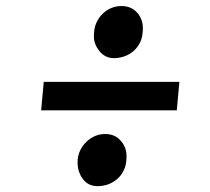

<svg xmlns="http://www.w3.org/2000/svg" viewBox="-20 -702 709 649"><path d="M317.4 -527.8Q297.4 -551.3 297.4 -579.1Q297.4 -606.9 305.7 -625Q314 -643.1 327.1 -655.8Q355 -681.6 390.6 -681.6Q425.3 -681.6 445.3 -657.2Q462.9 -635.7 462.9 -606.9Q462.9 -578.1 454.1 -559.8Q445.3 -541.5 431.2 -529.3Q417 -517.1 399.4 -511.2Q381.8 -505.4 366.2 -505.4Q350.6 -505.4 338.4 -511.2Q326.2 -517.1 317.4 -527.8ZM127.9 -425.3H586.4L577.6 -329.1H119.1ZM247.6 -120.1Q242.2 -134.3 242.2 -154.3Q242.2 -174.3 250.5 -192.4Q258.8 -210.4 272.5 -223.1Q299.8 -249 335.4 -249Q370.1 -249 389.6 -224.6Q407.7 -203.1 407.7 -174.3Q407.7 -145.5 398.9 -127.2Q390.1 -108.9 376 -96.7Q348.1 -72.8 309.1 -72.8Q265.6 -72.8 247.6 -120.1Z"/></svg>

Font: Merriweather
Style: Heavy Italic
Weight: 900
Italic angle: -7°
Designer: Eben Sorkin
Foundry: Eben Sorkin
Version: Version 1.001